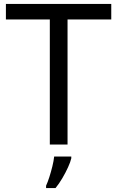

<svg xmlns="http://www.w3.org/2000/svg" viewBox="-20 -734 596 975"><path d="M323 0H233V-635H10V-714H545V-635H323ZM342 70Q338 88 325.5 115.5Q313 143 296.5 171Q280 199 262 221H214V209Q222 192 230.5 165.5Q239 139 246 110.5Q253 82 255 61H342Z"/></svg>

Font: Noto Sans Tifinagh Hawad
Style: Regular
Weight: 400
Designer: JamraPatel
Foundry: JamraPatel LLC
Version: Version 2.006; ttfautohint (v1.8.4.7-5d5b)